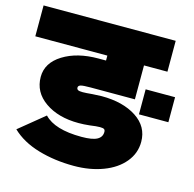

<svg xmlns="http://www.w3.org/2000/svg" viewBox="-142 -746 876 865"><g transform="rotate(15 296.5 -313.5)"><path d="M-43 -645H573.2V-501H463.9V-342.8H257.8Q222.2 -342.8 211.2 -339.4Q200.2 -335.9 200.2 -327.1Q200.2 -319.8 206.1 -316.4Q211.9 -313 228 -313Q243.2 -313 272.9 -315.9Q303.2 -317.9 315.9 -317.9Q415.5 -317.9 478.3 -276.9Q541 -235.8 541 -165Q541 -111.3 506.3 -69.6Q471.7 -27.8 410.9 -4.9Q350.1 18.1 274.9 18.1Q185.5 18.1 108.6 -4.6Q31.7 -27.3 -17.1 -74.2L100.1 -169.9Q149.4 -117.2 274.9 -117.2Q325.2 -117.2 347.2 -129.2Q369.1 -141.1 369.1 -165Q369.1 -173.8 364.3 -177.5Q359.4 -181.2 344.2 -181.2Q328.1 -181.2 297.9 -176.8Q270.5 -173.8 246.1 -173.8Q150.9 -173.8 89.4 -216.8Q27.8 -259.8 27.8 -331.1Q27.8 -396.5 93.3 -437.3Q158.7 -478 257.8 -478H293V-501H-43ZM499 -282.2V-398.9H636.2V-282.2Z"/></g></svg>

Font: LT Superior Black
Style: Regular
Weight: 900
Designer: Daniel Lyons
Foundry: LyonsType
Version: Version 2.005